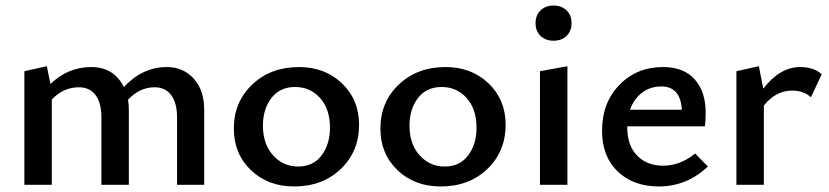

<svg xmlns="http://www.w3.org/2000/svg" viewBox="-20 -667 2991 693"><path d="M582 -425Q641 -425 679 -383.5Q717 -342 717 -271V0H619V-244Q619 -295 598 -323.5Q577 -352 538 -352Q484 -352 442 -307Q445 -290 445 -271V0H346V-244Q346 -295 325 -323.5Q304 -352 265 -352Q209 -352 167 -308V0H68V-410L149 -428L162 -364Q226 -425 309 -425Q391 -425 427 -353Q495 -425 582 -425Z M1042 6Q947 6 885.5 -53Q824 -112 824 -203Q824 -299 890.5 -362Q957 -425 1059 -425Q1153 -425 1214.5 -366Q1276 -307 1276 -217Q1276 -120 1210 -57Q1144 6 1042 6ZM1056 -66Q1111 -66 1141 -106.5Q1171 -147 1171 -206Q1171 -273 1135.5 -313Q1100 -353 1045 -353Q990 -353 959.5 -313Q929 -273 929 -214Q929 -147 965.5 -106.5Q1002 -66 1056 -66Z M1571 6Q1476 6 1414.5 -53Q1353 -112 1353 -203Q1353 -299 1419.5 -362Q1486 -425 1588 -425Q1682 -425 1743.5 -366Q1805 -307 1805 -217Q1805 -120 1739 -57Q1673 6 1571 6ZM1585 -66Q1640 -66 1670 -106.5Q1700 -147 1700 -206Q1700 -273 1664.5 -313Q1629 -353 1574 -353Q1519 -353 1488.5 -313Q1458 -273 1458 -214Q1458 -147 1494.5 -106.5Q1531 -66 1585 -66Z M1913 -583Q1913 -612 1931 -629.5Q1949 -647 1978 -647Q2007 -647 2025 -629.5Q2043 -612 2043 -583Q2043 -555 2025 -537.5Q2007 -520 1978 -520Q1949 -520 1931 -537.5Q1913 -555 1913 -583ZM1929 0V-410L2028 -428V0Z M2489 -113 2535 -66Q2459 6 2358 6Q2266 6 2209.5 -48Q2153 -102 2153 -195Q2153 -296 2215.5 -360.5Q2278 -425 2373 -425Q2448 -425 2487.5 -380.5Q2527 -336 2527 -261Q2527 -229 2524 -211H2244V-207Q2244 -143 2279 -106Q2314 -69 2374 -69Q2435 -69 2489 -113ZM2367 -355Q2327 -355 2297.5 -332.5Q2268 -310 2254 -271H2441Q2436 -355 2367 -355Z M2868 -425Q2917 -425 2946 -399L2907 -316Q2880 -340 2839 -340Q2780 -340 2737 -286V0H2638V-410L2719 -428L2735 -347Q2795 -425 2868 -425Z"/></svg>

Font: EauTest Semibold
Style: Regular
Weight: 600
Designer: Christian Thalmann (Catharsis Fonts)
Version: Version 0.001;PS 000.001;hotconv 1.0.88;makeotf.lib2.5.64775